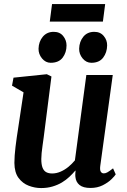

<svg xmlns="http://www.w3.org/2000/svg" viewBox="-20 -944 644 974"><path d="M188.5 10Q156.5 10 125.8 -1.8Q95 -13.5 74.2 -41.2Q53.5 -69 53 -117.5Q53 -135 54.5 -155.8Q56 -176.5 58.8 -199.8Q61.5 -223 65 -246.8Q68.5 -270.5 72 -293L99.5 -475.5L41 -509.5L48.5 -550L217.5 -567.5L241 -556L207 -289Q204.5 -267.5 201.5 -246.2Q198.5 -225 195.8 -205Q193 -185 191.2 -167.8Q189.5 -150.5 189.5 -137.5Q189.5 -109.5 195.8 -93.5Q202 -77.5 214.2 -70.8Q226.5 -64 244.5 -64Q266.5 -64 288 -73.5Q309.5 -83 327.8 -98.2Q346 -113.5 360 -130.5L418 -563.5H552L488.5 -101.5Q486 -82 491.2 -73.2Q496.5 -64.5 506.5 -64.5Q515.5 -64.5 525.2 -70Q535 -75.5 553.5 -90L567 -59.5Q562.5 -51.5 545.5 -34.8Q528.5 -18 501.2 -4.2Q474 9.5 439 9.5Q402 9.5 383.5 -5.5Q365 -20.5 362.5 -46.5Q362 -49 362 -52.5Q362 -56 362 -60.2Q362 -64.5 362.5 -69Q363 -73.5 363.5 -77.5L362 -78.5Q348.5 -62.5 331.8 -46.8Q315 -31 293.8 -18.2Q272.5 -5.5 246.2 2.2Q220 10 188.5 10ZM237 -625.5Q211.5 -625.5 193.2 -647.5Q175 -669.5 175.5 -697Q176.5 -733 197.2 -757.8Q218 -782.5 252.5 -782.5Q283.5 -782.5 300.5 -761.2Q317.5 -740 317.5 -713.5Q317.5 -677.5 297.8 -651.5Q278 -625.5 237 -625.5ZM443.5 -625.5Q417.5 -625.5 399.2 -647.5Q381 -669.5 381.5 -697Q382.5 -733 402.8 -757.8Q423 -782.5 458.5 -782.5Q489 -782.5 506.5 -761.2Q524 -740 523.5 -713.5Q523 -677.5 503.2 -651.5Q483.5 -625.5 443.5 -625.5ZM244 -923.5H513.5L502 -834.5H232.5Z"/></svg>

Font: Merriweather Light 18pt
Style: Bold Italic
Weight: 700
Italic angle: -7.8°
Version: Version 2.101